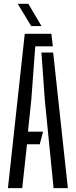

<svg xmlns="http://www.w3.org/2000/svg" viewBox="-20 -975 393 995"><path d="M21.1 0 108.3 -800H246.2L253.7 -734.8H162.8L142.3 -458.4L124.9 -292.6H203L185.9 -227.4H119.9L95.2 0ZM257.6 0 212 -459.4 194.7 -702.7H255.5L331.7 0ZM141.6 -840 71.9 -955.2H127L194.9 -840Z"/></svg>

Font: Big Shoulders Stencil Display SC Thin
Style: Regular
Weight: 100
Designer: Patric King
Foundry: XO Type Co
Version: Version 2.001